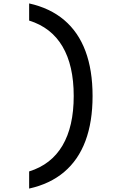

<svg xmlns="http://www.w3.org/2000/svg" viewBox="-20 -940 790 1120"><path d="M150 -920Q272 -893 354.5 -823Q437 -753 478.5 -642Q520 -531 520 -380Q520 -229 478.5 -118Q437 -7 354.5 63Q272 133 150 160V60Q279 20 344.5 -91Q410 -202 410 -380Q410 -558 344.5 -669Q279 -780 150 -820Z"/></svg>

Font: Martian Mono Custom sWd Rg
Style: Regular
Weight: 400
Width: 6
Monospace: yes
Designer: Alex Havermale
Foundry: Evil Martians
Version: Version 1.000